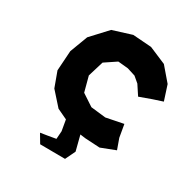

<svg xmlns="http://www.w3.org/2000/svg" viewBox="-195 -605 880 880"><g transform="rotate(45 244.5 -165.5)"><path d="M483.4 -367.2 438.5 -436.5 361.3 -489.3 264.6 -502.9 168 -484.4 80.1 -428.7 26.4 -327.1 16.6 -227.5 37.1 -124 85.9 -54.7 165 -2.9 223.6 7.8 248 60.5 255.9 101.6 215.8 120.1 182.6 134.8 220.7 171.9 348.6 138.7 359.4 81.1 319.3 9.8 348.6 5.9 423.8 -9.8 489.3 -57.6 456.1 -105.5 427.7 -167 344.7 -126 266.6 -114.3 196.3 -137.7 155.3 -209 158.2 -294.9 206.1 -349.6 258.8 -358.4 303.7 -356.4 338.9 -339.8 383.8 -299.8 438.5 -337.9Z"/></g></svg>

Font: MaokenAssortedSans-TC
Style: Regular
Weight: 500
Version: Version 0.83